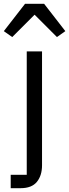

<svg xmlns="http://www.w3.org/2000/svg" viewBox="-55 -785 362 1005"><path d="M0 0ZM1 130H85V-516H165V80Q165 134 138 167Q111 200 53 200H1ZM176 -765 287 -622 243 -591 126 -708 9 -591 -35 -622 76 -765Z"/></svg>

Font: Aneliza
Style: Regular
Weight: 400
Designer: Mike Abbink, Paul van der Laan, Pieter van Rosmalen
Foundry: Bold Monday
Version: Version 3.001;September 8, 2019;FontCreator 11.5.0.2425 64-b